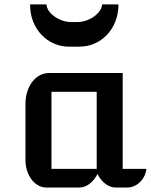

<svg xmlns="http://www.w3.org/2000/svg" viewBox="-20 -838 674 858"><path d="M93.8 -373.5Q93.8 -402.8 101.8 -428.2Q109.9 -453.6 124 -472.2Q138.2 -490.7 157.5 -501.2Q176.8 -511.7 199.2 -511.7H528.3V-83.5H634.3Q632.3 -66.4 624.8 -51Q617.2 -35.6 605.7 -24.4Q594.2 -13.2 579.6 -6.6Q564.9 0 548.8 0H496.6Q472.7 0 451.2 -16.4Q429.7 -32.7 415.5 -60.5Q401.4 -32.7 379.9 -16.4Q358.4 0 334.5 0H186.5Q167.5 0 150.4 -9.8Q133.3 -19.5 120.8 -36.1Q108.4 -52.7 101.1 -75Q93.8 -97.2 93.8 -122.6ZM412.1 -83.5V-427.7H210V-83.5ZM289.6 -629.4Q252.9 -629.4 221.2 -643.3Q189.5 -657.2 165.5 -682.4Q141.6 -707.5 127.9 -742.2Q114.3 -776.9 114.3 -818.4H188Q188 -805.2 197 -791.3Q206.1 -777.3 221.7 -765.6Q237.3 -753.9 257.6 -746.6Q277.8 -739.3 300.8 -739.3H323.2Q345.7 -739.3 366.2 -746.6Q386.7 -753.9 402.1 -765.6Q417.5 -777.3 426.8 -791.3Q436 -805.2 436 -818.4H509.3Q509.3 -776.9 495.6 -742.2Q481.9 -707.5 458 -682.4Q434.1 -657.2 402.3 -643.3Q370.6 -629.4 334 -629.4H289.6Z"/></svg>

Font: Atomic Age
Style: Regular
Weight: 400
Designer: James Grieshaber
Foundry: James Grieshaber
Version: Version 1.008; ttfautohint (v1.4.1) -l 6 -r 46 -G 0 -x 0 -H 